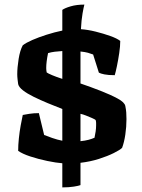

<svg xmlns="http://www.w3.org/2000/svg" viewBox="-20 -700 618 835"><path d="M251 115V10Q224 8 185.5 0Q147 -8 112 -19.5Q77 -31 59 -44Q59 -69 62 -98Q65 -127 70 -154.5Q75 -182 79 -200Q88 -202 107.5 -205Q127 -208 149 -208L172 -113Q184 -108 207 -100Q230 -92 251 -88V-226Q220 -238 187.5 -251.5Q155 -265 126.5 -279Q98 -293 80 -307Q62 -321 59 -334Q58 -341 56.5 -354Q55 -367 55 -377Q55 -406 61 -443.5Q67 -481 79 -503Q93 -514 120.5 -526Q148 -538 182.5 -549Q217 -560 251 -567V-657Q262 -665 287.5 -672.5Q313 -680 347 -680Q344 -670 339 -641.5Q334 -613 332 -573Q362 -571 396 -562.5Q430 -554 459.5 -543.5Q489 -533 503 -522Q503 -499 498.5 -469Q494 -439 488.5 -412.5Q483 -386 479 -373Q451 -373 434 -376.5Q417 -380 410 -384L385 -463Q375 -467 362.5 -470.5Q350 -474 330 -476V-337Q374 -322 417.5 -305Q461 -288 491.5 -271.5Q522 -255 525 -239Q528 -224 529 -211.5Q530 -199 530 -182Q530 -148 525 -114.5Q520 -81 511 -57Q502 -48 475 -34.5Q448 -21 410.5 -9Q373 3 330 8V105Q323 108 301.5 111.5Q280 115 251 115ZM330 -86Q350 -88 365 -92Q380 -96 391 -101Q394 -115 396 -128.5Q398 -142 398 -155Q398 -160 398 -165.5Q398 -171 396 -178Q393 -181 380.5 -186.5Q368 -192 354 -197.5Q340 -203 330 -205ZM251 -357V-478Q233 -477 217.5 -475Q202 -473 189 -469Q185 -450 183 -433.5Q181 -417 181 -404Q181 -400 181.5 -395Q182 -390 183 -385Q188 -381 207 -373Q226 -365 251 -357Z"/></svg>

Font: Texturina 12pt Black
Style: Regular
Weight: 900
Designer: Guillermo Torres Carreño
Foundry: Omnibus-Type
Version: Version 1.002